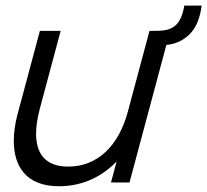

<svg xmlns="http://www.w3.org/2000/svg" viewBox="-20 -650 738 684"><path d="M698.2 -630H636.7C629.7 -592.5 618.4 -552.5 570.4 -543C554.5 -539.5 539.2 -540.5 524.6 -540H512.6L435.4 -252C402.7 -130 327 -56.5 223 -56.5C141.5 -56.5 108.5 -102.9 108.5 -173.5C108.5 -200.7 113.4 -231.4 122.3 -264.5L196.1 -540H122.1L42.5 -243C34.1 -211.6 29.1 -179.2 29.1 -148.5C29.1 -60.7 70.2 13.5 190.3 13.5C267.8 13.5 339.8 -16.5 395.5 -75L375.4 0H441.4L572.7 -490C591.1 -491.5 609.4 -496.5 627.1 -506.5C672 -532 691.6 -575.5 698.2 -630Z"/></svg>

Font: Manrope
Style: RegularItalic
Weight: 400
Italic angle: -15°
Designer: Mikhail Sharanda
Foundry: Mikhail Sharanda
Version: Version 4.502;hotconv 1.0.109;makeotfexe 2.5.65596